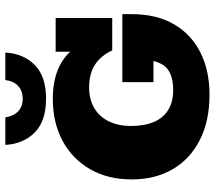

<svg xmlns="http://www.w3.org/2000/svg" viewBox="-64 -754 827 740"><g transform="rotate(-90 350.0 -383.5)"><path d="M356 10Q254 10 180.5 -27.5Q107 -65 68 -132.5Q29 -200 29 -290Q29 -382 68.5 -450.5Q108 -519 178 -556.5Q248 -594 340 -594Q427 -594 484 -558Q541 -522 567 -448L521 -478V-583H651V-365H526Q506 -409 471 -431.5Q436 -454 384 -454Q338 -454 304.5 -434.5Q271 -415 253 -378.5Q235 -342 235 -292Q235 -241 250.5 -204.5Q266 -168 297 -149Q328 -130 373 -130Q445 -130 470 -169Q495 -208 496 -296L558 -206H404V-326H666V-291Q666 -194 627 -127Q588 -60 518 -25Q448 10 356 10ZM340 -620Q254 -620 210 -663.5Q166 -707 162 -777H268Q273 -745 291.5 -727.5Q310 -710 340 -710Q370 -710 389 -727.5Q408 -745 412 -777H518Q514 -707 470 -663.5Q426 -620 340 -620Z"/></g></svg>

Font: Rokkitt SemiBold Black
Style: Regular
Weight: 900
Version: Version 3.103